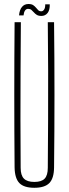

<svg xmlns="http://www.w3.org/2000/svg" viewBox="-20 -908 334 934"><path d="M147 5.5Q96.5 5.5 74.2 -17.5Q52 -40.5 51 -93.5Q49.5 -270.5 49.5 -447Q49.5 -623.5 51 -800H81.5Q80.5 -682 80 -563.8Q79.5 -445.5 79.5 -327.5Q79.5 -209.5 80.5 -91.5Q80.5 -55 96.5 -39Q112.5 -23 147 -23Q182 -23 197.2 -39Q212.5 -55 212.5 -91.5Q213.5 -209.5 214 -327.5Q214.5 -445.5 214.2 -563.8Q214 -682 212.5 -800H243Q245 -623.5 245 -447Q245 -270.5 243 -93.5Q242.5 -40.5 220 -17.5Q197.5 5.5 147 5.5ZM200 -887H222Q223 -860 211.8 -845.2Q200.5 -830.5 181.5 -830.5Q167 -830.5 158.8 -835.8Q150.5 -841 144.8 -847.8Q139 -854.5 132.8 -859.8Q126.5 -865 116.5 -865Q107.5 -865 101.8 -856.8Q96 -848.5 94.5 -833H72.5Q75 -860 86.8 -874.2Q98.5 -888.5 118.5 -888.5Q133.5 -888.5 141.5 -883Q149.5 -877.5 155 -870.8Q160.5 -864 166 -858.5Q171.5 -853 181 -853Q189 -853 194.8 -861.8Q200.5 -870.5 200 -887Z"/></svg>

Font: Big Shoulders Display ExtraLight
Style: Regular
Weight: 250
Designer: Patric King
Foundry: XO Type Co
Version: Version 2.002